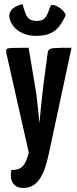

<svg xmlns="http://www.w3.org/2000/svg" viewBox="-20 -737 380 953"><path d="M95 196Q63 196 46 174.5Q29 153 36 107Q60 107 76 100Q92 93 103 74Q114 55 123 21L12 -471Q9 -486 12 -492Q15 -498 39.5 -499Q64 -500 122 -500L151 -327Q157 -294 161.5 -259Q166 -224 169 -193.5Q172 -163 174 -144Q176 -125 176 -125Q176 -125 177.5 -144Q179 -163 182 -193Q185 -223 189 -258.5Q193 -294 197 -327L216 -469Q218 -485 224 -491Q230 -497 254.5 -498.5Q279 -500 335 -500L223 23Q204 115 174 155.5Q144 196 95 196ZM159 -559Q122 -559 93 -572Q64 -585 46.5 -607Q29 -629 26 -656Q26 -677 41 -692Q56 -707 92 -717Q99 -688 107 -669Q115 -650 128 -641.5Q141 -633 163 -633Q194 -633 206.5 -652Q219 -671 229 -704Q233 -716 250 -711Q267 -706 284.5 -691.5Q302 -677 306 -661Q292 -630 274.5 -607Q257 -584 230 -571.5Q203 -559 159 -559Z"/></svg>

Font: Yanone Kaffeesatz ExtraLight
Style: Regular
Weight: 200
Designer: Yanone (Cyrillic: Daniel Pouzeot, Huerta Tipografica, and Cyreal)
Foundry: Yanone
Version: Version 2.003